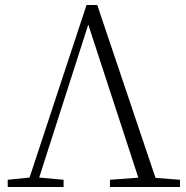

<svg xmlns="http://www.w3.org/2000/svg" viewBox="-20 -750 747 770"><path d="M11 0V-29L108 -39H125L235 -29V0ZM86 0 327 -730H370L616 0H547L324 -682H344L339 -667L125 0ZM421 0V-29L555 -39H572L702 -29V0Z"/></svg>

Font: Noto Serif HK
Style: Regular
Weight: 200
Designer: Ryoko NISHIZUKA 西塚涼子 (kana & ideographs); Frank Grießhammer (Latin, Greek & Cyrillic); Wenlong ZHANG 张文龙 (bopomofo); San
Foundry: Adobe
Version: Version 2.001;hotconv 1.1.0;makeotfexe 2.6.0